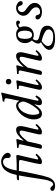

<svg xmlns="http://www.w3.org/2000/svg" viewBox="1081 -1898 977 3335"><g transform="rotate(-90 1569.5 -230.5)"><path d="M523.9 -319.8 479 -124Q467.8 -74.2 467.8 -71.8Q467.8 -55.2 478 -55.2Q486.8 -55.2 506.1 -67.4Q525.4 -79.6 543 -100.1Q560.1 -100.1 565.9 -83Q493.7 9.8 426.8 9.8Q386.2 9.8 386.2 -22.9Q386.2 -37.1 402.8 -115.2L450.2 -320.8Q458 -352.5 458 -371.1Q458 -378.9 451.7 -382.3Q445.3 -385.7 431.2 -388.2Q415 -390.1 376 -390.1H269L266.1 -373Q247.6 -263.2 217.8 -123Q182.1 50.8 155.8 123Q137.2 174.3 101.1 206.1Q64.9 237.8 14.2 237.8Q-32.7 237.8 -55.4 224.4Q-78.1 210.9 -78.1 191.9Q-78.1 177.2 -69.1 166.5Q-60.1 155.8 -41 155.8Q-26.4 155.8 -12.9 165.8Q0.5 175.8 8.8 188Q12.7 194.3 14.9 197Q17.1 199.7 21.7 202.4Q26.4 205.1 33.2 205.1Q44.9 205.1 58.3 196Q71.8 187 80.1 173.8Q80.1 173.3 81.8 171.1Q83.5 168.9 84 167Q102.1 133.8 115.7 63Q129.4 -7.8 145 -119.1Q166.5 -266.1 189.9 -390.1H110.8Q105 -390.1 105 -392.1Q105 -397.5 108.9 -409.2Q112.8 -424.3 138.2 -425.8L198.2 -429.2Q207 -472.2 218.3 -507.6Q229.5 -543 248.8 -580.1Q268.1 -617.2 292.5 -642.1Q316.9 -667 353.5 -683.1Q390.1 -699.2 435.1 -699.2Q470.7 -699.2 505.9 -680.9Q541 -662.6 562 -636.7Q583 -610.8 583 -587.9Q583 -564 568.1 -548.6Q553.2 -533.2 535.2 -533.2Q528.8 -533.2 521 -535.2Q493.2 -544.9 493.2 -579.1Q493.2 -605 491.7 -614.7Q490.2 -624.5 483.9 -634.8Q470.2 -653.3 459.2 -659.7Q448.2 -666 424.8 -666Q389.6 -666 361.8 -643.3Q334 -620.6 319.8 -585.9Q292 -527.8 275.9 -429.2H384.8Q406.7 -429.2 439 -431.2Q454.1 -432.1 472.7 -433.3Q491.2 -434.6 503.7 -435.3Q516.1 -436 523.9 -436Q544.9 -436 544.9 -415Q544.9 -407.2 541.7 -393.3Q538.6 -379.4 532.7 -356.2Q526.9 -333 523.9 -319.8Z M653.8 -12.2Q653.8 -14.6 661.1 -47.9L719.7 -314Q731 -359.9 731 -371.1Q731 -390.6 712.9 -392.1L672.9 -395Q662.1 -411.6 671.9 -422.9Q765.1 -426.8 809.1 -436Q820.8 -436 820.8 -420.9Q820.8 -415 817.1 -403.8Q813.5 -392.6 806.4 -369.6Q799.3 -346.7 793.9 -319.8L792 -310.1H794.9Q852.5 -377.9 897 -408.4Q941.4 -439 981.9 -439Q1047.9 -439 1047.9 -358.9Q1047.9 -340.3 1035.2 -283.2L997.1 -124Q985.8 -74.2 985.8 -66.9Q985.8 -49.8 996.1 -49.8Q1003.9 -49.8 1023.2 -64.2Q1042.5 -78.6 1061 -100.1Q1078.1 -100.1 1084 -83Q1011.7 9.8 941.9 9.8Q900.9 9.8 900.9 -22.9Q900.9 -44.9 918 -115.2L956.1 -274.9Q968.8 -326.7 968.8 -342.8Q968.8 -364.3 960.2 -371.6Q951.7 -378.9 934.1 -378.9Q885.7 -378.9 779.8 -237.8L735.8 -44.9Q730 -16.6 720 -3.4Q710 9.8 692.9 9.8Q653.8 9.8 653.8 -12.2Z M1242.7 -149.9Q1242.7 -36.1 1282.7 -36.1Q1313 -36.1 1359.1 -92Q1405.3 -147.9 1439 -215.8Q1472.7 -283.7 1472.7 -318.8Q1472.7 -345.2 1454.3 -373.5Q1436 -401.9 1409.7 -401.9Q1376.5 -401.9 1345 -377.2Q1313.5 -352.5 1291.5 -315.2Q1269.5 -277.8 1256.1 -233.4Q1242.7 -189 1242.7 -149.9ZM1162.6 -129.9Q1162.6 -187.5 1185.5 -245.4Q1208.5 -303.2 1243.7 -345Q1278.8 -386.7 1321.3 -412.8Q1363.8 -439 1401.4 -439Q1431.6 -439 1453.6 -423.1Q1475.6 -407.2 1485.4 -382.8H1486.3L1523.4 -563Q1530.8 -595.7 1530.8 -610.8Q1530.8 -629.9 1517.3 -636.5Q1503.9 -643.1 1472.7 -643.1Q1468.3 -657.2 1476.6 -671.9Q1507.3 -673.8 1552 -682.4Q1596.7 -690.9 1616.7 -698.2Q1628.4 -698.2 1628.4 -688Q1622.1 -662.6 1603.5 -583L1497.6 -120.1Q1487.3 -75.7 1487.3 -64Q1487.3 -56.2 1491.5 -53Q1495.6 -49.8 1499.5 -49.8Q1517.1 -49.8 1555.7 -103Q1569.8 -103 1578.6 -86.9Q1534.7 9.8 1459.5 9.8Q1409.7 9.8 1409.7 -34.2Q1409.7 -49.8 1419.4 -89.8L1426.8 -116.2L1423.3 -118.2Q1377.4 -50.8 1339.6 -20.5Q1301.8 9.8 1260.7 9.8Q1231 9.8 1210.2 -4.4Q1189.5 -18.6 1179.9 -41.7Q1170.4 -64.9 1166.5 -86.2Q1162.6 -107.4 1162.6 -129.9Z M1815.4 -319.8 1770.5 -124Q1759.3 -74.2 1759.3 -64Q1759.3 -49.8 1768.6 -49.8Q1777.3 -49.8 1796.6 -64.2Q1815.9 -78.6 1834.5 -100.1Q1851.6 -100.1 1857.4 -83Q1785.2 9.8 1718.3 9.8Q1677.2 9.8 1677.2 -27.8Q1677.2 -43 1694.3 -115.2L1741.2 -320.8Q1750.5 -364.7 1750.5 -371.1Q1750.5 -390.6 1732.4 -392.1L1692.4 -395Q1681.6 -411.6 1691.4 -422.9Q1784.2 -426.8 1828.1 -436Q1840.3 -436 1840.3 -420.9Q1840.3 -415 1837.4 -404.1Q1834.5 -393.1 1827.9 -369.4Q1821.3 -345.7 1815.4 -319.8ZM1784.9 -535.4Q1771.5 -548.8 1771.5 -569.8Q1771.5 -590.8 1784.9 -604.5Q1798.3 -618.2 1819.3 -618.2Q1840.3 -618.2 1853.8 -604.5Q1867.2 -590.8 1867.2 -569.8Q1867.2 -548.8 1853.8 -535.4Q1840.3 -522 1819.3 -522Q1798.3 -522 1784.9 -535.4Z M1936 -12.2Q1936 -14.6 1943.4 -47.9L2002 -314Q2013.2 -359.9 2013.2 -371.1Q2013.2 -390.6 1995.1 -392.1L1955.1 -395Q1944.3 -411.6 1954.1 -422.9Q2047.4 -426.8 2091.3 -436Q2103 -436 2103 -420.9Q2103 -415 2099.4 -403.8Q2095.7 -392.6 2088.6 -369.6Q2081.5 -346.7 2076.2 -319.8L2074.2 -310.1H2077.1Q2134.8 -377.9 2179.2 -408.4Q2223.6 -439 2264.2 -439Q2330.1 -439 2330.1 -358.9Q2330.1 -340.3 2317.4 -283.2L2279.3 -124Q2268.1 -74.2 2268.1 -66.9Q2268.1 -49.8 2278.3 -49.8Q2286.1 -49.8 2305.4 -64.2Q2324.7 -78.6 2343.3 -100.1Q2360.4 -100.1 2366.2 -83Q2293.9 9.8 2224.1 9.8Q2183.1 9.8 2183.1 -22.9Q2183.1 -44.9 2200.2 -115.2L2238.3 -274.9Q2251 -326.7 2251 -342.8Q2251 -364.3 2242.4 -371.6Q2233.9 -378.9 2216.3 -378.9Q2168 -378.9 2062 -237.8L2018.1 -44.9Q2012.2 -16.6 2002.2 -3.4Q1992.2 9.8 1975.1 9.8Q1936 9.8 1936 -12.2Z M2704.6 -291Q2704.6 -343.8 2687.7 -376.5Q2670.9 -409.2 2639.6 -409.2Q2598.1 -409.2 2581.3 -382.6Q2564.5 -356 2563 -305.2Q2562 -298.3 2562 -282.2Q2562 -270 2563 -263.2Q2567.4 -162.1 2631.8 -162.1Q2697.8 -162.1 2703.6 -269Q2704.6 -275.9 2704.6 -291ZM2524.9 2.9Q2509.3 14.2 2499.8 22Q2490.2 29.8 2473.1 45.9Q2456.1 62 2447 79.1Q2438 96.2 2438 112.8Q2438 155.3 2480.2 180.2Q2522.5 205.1 2604 205.1Q2665 205.1 2695.3 182.1Q2725.6 159.2 2725.6 127Q2725.6 104 2711.7 87.4Q2697.8 70.8 2665.5 54.2Q2648.4 42.5 2599.4 25.1Q2550.3 7.8 2524.9 2.9ZM2778.8 -291Q2778.8 -218.3 2736.1 -175Q2693.4 -131.8 2627 -131.8Q2586.9 -131.8 2558.6 -148.9Q2557.6 -147.5 2554 -140.1Q2550.3 -132.8 2548.6 -129.6Q2546.9 -126.5 2543.9 -119.6Q2541 -112.8 2539.6 -108.4Q2538.1 -104 2536.9 -98.4Q2535.6 -92.8 2535.6 -87.9Q2535.6 -81.1 2536.6 -78.1Q2538.6 -69.8 2545.2 -62.7Q2551.8 -55.7 2560.1 -51.3Q2568.4 -46.9 2582.5 -42.2Q2596.7 -37.6 2607.9 -34.7Q2619.1 -31.7 2638.7 -27.1Q2658.2 -22.5 2670.9 -19Q2677.7 -18.1 2689 -14.2Q2790.5 16.1 2790.5 100.1Q2790.5 237.8 2563 237.8Q2536.6 237.8 2511.7 235.1Q2486.8 232.4 2460.4 225.3Q2434.1 218.3 2414.8 207.3Q2395.5 196.3 2383.1 178Q2370.6 159.7 2370.6 136.2Q2370.6 114.7 2383.8 92.8Q2397 70.8 2418.9 52Q2440.9 33.2 2461.9 19Q2482.9 4.9 2505.9 -7.8Q2480 -22.9 2480 -56.2Q2480 -80.6 2496.6 -112.1Q2513.2 -143.6 2533.7 -165Q2487.8 -220.2 2487.8 -283.2Q2487.8 -314.5 2496.6 -341.6Q2505.4 -368.7 2523.4 -390.9Q2541.5 -413.1 2572.3 -426Q2603 -439 2643.6 -439Q2706.1 -439 2741.7 -397Q2787.6 -439 2840.8 -439Q2857.4 -439 2868.7 -428.7Q2879.9 -418.5 2879.9 -404.8Q2879.9 -390.6 2871.1 -381.3Q2862.3 -372.1 2848.6 -372.1Q2831.5 -372.1 2820.8 -389.2Q2814.9 -398.9 2805.7 -398.9Q2799.8 -398.9 2784.4 -391.4Q2769 -383.8 2758.8 -374Q2778.8 -345.7 2778.8 -291Z M2899.4 -65.9Q2899.4 -82.5 2909.7 -92.8Q2919.9 -103 2935.5 -103Q2953.6 -103 2963.1 -94.7Q2972.7 -86.4 2975.8 -74.7Q2979 -63 2982.4 -51.3Q2985.8 -39.6 2996.3 -31.2Q3006.8 -22.9 3026.4 -22.9Q3065.9 -22.9 3088.1 -41.3Q3110.4 -59.6 3110.4 -91.8Q3110.4 -142.1 3050.3 -187L3024.4 -206.1Q2963.4 -250 2963.4 -312Q2963.4 -364.3 3002.4 -401.6Q3041.5 -439 3097.2 -439Q3143.1 -439 3180.2 -413.8Q3217.3 -388.7 3217.3 -357.9Q3217.3 -343.3 3208.3 -334.2Q3199.2 -325.2 3184.6 -325.2Q3167.5 -325.2 3157.2 -333.5Q3147 -341.8 3143.1 -353.5Q3139.2 -365.2 3135 -377.2Q3130.9 -389.2 3120.6 -397.5Q3110.4 -405.8 3093.3 -405.8Q3064 -405.8 3045.7 -386.2Q3027.3 -366.7 3027.3 -335.9Q3027.3 -316.4 3036.6 -302Q3045.9 -287.6 3067.4 -272L3098.1 -250Q3186.5 -188 3186.5 -115.2Q3186.5 -60.1 3143.3 -25.1Q3100.1 9.8 3032.2 9.8Q2977.1 9.8 2938.2 -12Q2899.4 -33.7 2899.4 -65.9Z"/></g></svg>

Font: Common Serif
Style: Italic
Weight: 400
Italic angle: -12°
Designer: Philipp H. Poll, Khaled Hosny
Foundry: Stefan Peev, Context Ltd.
Version: Version 1.026